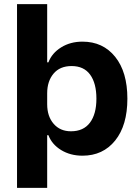

<svg xmlns="http://www.w3.org/2000/svg" viewBox="-20 -749 676 936"><path d="M63 167V-729H210V-445H216Q233 -490 278 -518Q323 -546 382 -546Q482 -546 541.5 -472Q601 -398 601 -268Q601 -138 541.5 -64Q482 10 382 10Q323 10 278 -17.5Q233 -45 216 -90H210V167ZM326 -109Q387 -109 418.5 -151Q450 -193 450 -268Q450 -343 419.5 -385Q389 -427 329 -427Q272 -427 241 -390Q210 -353 210 -294V-241Q210 -182 241.5 -145.5Q273 -109 326 -109Z"/></svg>

Font: Mona Sans
Style: Bold
Weight: 700
Designer: Deni Anggara
Foundry: GitHub
Version: Version 2.000;Glyphs 3.2.3 (3260)